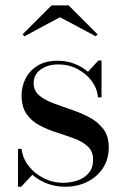

<svg xmlns="http://www.w3.org/2000/svg" viewBox="-20 -700 481 730"><path d="M208 -634.5 73 -562 66 -569.5 176 -679.5H241L351 -569.5L344 -562ZM60.5 10H48.5V-134H62Q66 -98.5 88.8 -69.2Q111.5 -40 146 -22.5Q180.5 -5 220 -5Q248.5 -5 274.5 -13.8Q300.5 -22.5 317.2 -42Q334 -61.5 334 -93Q334 -124.5 314.2 -142.8Q294.5 -161 263.5 -172.8Q232.5 -184.5 197.8 -195.5Q163 -206.5 132 -222.5Q101 -238.5 81.5 -265.8Q62 -293 62 -337.5Q62 -369.5 76.5 -399.8Q91 -430 121.5 -449.5Q152 -469 199.5 -469Q234 -469 263.2 -457.5Q292.5 -446 314.5 -427L354 -470H366V-330H352.5Q350.5 -360.5 330.8 -389Q311 -417.5 277.2 -436.2Q243.5 -455 200.5 -455Q162 -455 135 -436Q108 -417 108 -383.5Q108 -355 128.8 -337.5Q149.5 -320 182 -307.8Q214.5 -295.5 251 -283.2Q287.5 -271 320 -253.8Q352.5 -236.5 373 -209.5Q393.5 -182.5 393.5 -139.5Q393.5 -95 371.5 -61.2Q349.5 -27.5 312 -8.8Q274.5 10 227 10Q191.5 10 159.2 -2.2Q127 -14.5 103 -35.5Z"/></svg>

Font: Bodoni* 16
Style: Regular
Weight: 400
Version: Version 2.2